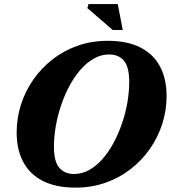

<svg xmlns="http://www.w3.org/2000/svg" viewBox="-20 -886 820 922"><path d="M239 -182Q239 -110 264.8 -80.2Q290.5 -50.5 336 -50.5Q374 -50.5 408.5 -69.8Q443 -89 472.5 -122.8Q502 -156.5 525.5 -200.2Q549 -244 566 -293.5Q583 -343 591.8 -394.2Q600.5 -445.5 600.5 -493Q600.5 -565 575 -594.8Q549.5 -624.5 504 -624.5Q466 -624.5 431.5 -605.2Q397 -586 367.5 -552.2Q338 -518.5 314.2 -474.8Q290.5 -431 273.8 -381.5Q257 -332 248 -280.8Q239 -229.5 239 -182ZM780 -424.5Q780 -356 759.2 -291.2Q738.5 -226.5 699.8 -171Q661 -115.5 606.8 -73.5Q552.5 -31.5 485.8 -8.2Q419 15 342.5 15Q250 15 187 -16.5Q124 -48 92 -107.5Q60 -167 60 -250.5Q60 -319 80.8 -383.8Q101.5 -448.5 140.2 -504Q179 -559.5 233 -601.5Q287 -643.5 353.8 -666.8Q420.5 -690 497.5 -690Q590.5 -690 653.2 -658.5Q716 -627 748 -567.5Q780 -508 780 -424.5ZM569.5 -742H521.5L399.5 -847L405 -866.5H545.5Z"/></svg>

Font: Newsreader 24pt ExtraBold
Style: Italic
Weight: 800
Italic angle: -17°
Designer: Hugues Gentile
Foundry: Production Type
Version: Version 1.003